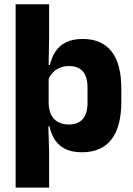

<svg xmlns="http://www.w3.org/2000/svg" viewBox="-20 -680 606 872"><path d="M351.5 11.5Q307.5 11.5 277.5 -3Q247.5 -17.5 229.8 -44.2Q212 -71 204.5 -106.5H165L201 -209.5Q202 -179 212.8 -158Q223.5 -137 243.8 -125.8Q264 -114.5 292 -114.5Q334 -114.5 355.8 -139.2Q377.5 -164 377.5 -213V-282.5Q377.5 -331.5 356.2 -355.8Q335 -380 293 -380Q269.5 -380 250.2 -371.5Q231 -363 217.8 -348.2Q204.5 -333.5 198.5 -314.5L165.5 -385H206.5Q214 -418 231 -444.8Q248 -471.5 278.5 -487.2Q309 -503 356.5 -503Q441.5 -503 486.2 -446.8Q531 -390.5 531 -278V-218Q531 -104.5 486 -46.5Q441 11.5 351.5 11.5ZM203 172H51V-660.5H203V-508L200.5 -365.5L201 -341V-153L199 -126.5L203 5Z"/></svg>

Font: Anek Kannada Medium
Style: Bold
Weight: 700
Version: Version 1.003